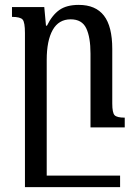

<svg xmlns="http://www.w3.org/2000/svg" viewBox="-20 -521 556 785"><path d="M439 -98Q439 -60 448.5 -50Q458 -40 490 -40V0H350V-302Q350 -369 332.5 -405.5Q315 -442 269 -442Q220 -442 195.5 -398.5Q171 -355 171 -276V197H471V244H82V-386Q82 -430 72.5 -441Q63 -452 29 -452V-492H161L168 -416H172Q193 -459 222.5 -480Q252 -501 302 -501Q371 -501 405 -457Q439 -413 439 -321Z"/></svg>

Font: Noto Serif Armenian Condensed Medium
Style: Regular
Weight: 500
Width: 3
Designer: Monotype Design Team
Foundry: Monotype Imaging Inc.
Version: Version 2.008; ttfautohint (v1.8.4.7-5d5b)